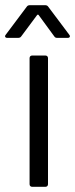

<svg xmlns="http://www.w3.org/2000/svg" viewBox="-37 -720 290 740"><path d="M-9 -574H32C37 -574 42 -575 45 -580L106 -662C107 -664 111 -664 112 -662L172 -580C175 -575 179 -574 184 -574H224C232 -574 235 -580 230 -586L149 -694C146 -699 141 -700 136 -700H79C74 -700 69 -699 66 -694L-15 -586C-20 -580 -17 -574 -9 -574ZM87 0H138C144 0 148 -4 148 -10V-496C148 -502 144 -506 138 -506H87C81 -506 77 -502 77 -496V-10C77 -4 81 0 87 0Z"/></svg>

Font: Elastic
Style: elastic
Weight: 400
Designer: Jeremy Tribby
Foundry: Tribby Type
Version: Version 1.422;hotconv 1.0.109;makeotfexe 2.5.65596